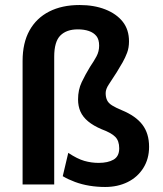

<svg xmlns="http://www.w3.org/2000/svg" viewBox="-20 -735 648 765"><path d="M399 10Q367 10 336.5 5Q306 0 279 -10Q252 -20 230 -33L252 -126Q288 -102 316 -94Q344 -86 373 -86Q410 -86 432.5 -99Q455 -112 455 -144Q455 -174 439 -190Q423 -206 385 -220Q352 -234 331 -251.5Q310 -269 300.5 -290.5Q291 -312 291 -339Q291 -377 305.5 -407.5Q320 -438 339 -469Q354 -491 364.5 -510.5Q375 -530 375 -553Q375 -578 364 -591.5Q353 -605 334 -611.5Q315 -618 290 -618Q245 -618 220.5 -593.5Q196 -569 196 -509V0H70V-492Q70 -564 97.5 -613.5Q125 -663 176 -689Q227 -715 297 -715Q355 -715 399.5 -697.5Q444 -680 469 -648.5Q494 -617 494 -570Q494 -545 486.5 -525Q479 -505 468.5 -486.5Q458 -468 445 -447Q426 -417 413.5 -398.5Q401 -380 401 -364Q401 -348 406.5 -336Q412 -324 426.5 -315Q441 -306 465 -296Q521 -273 547.5 -238Q574 -203 574 -150Q574 -102 551 -65.5Q528 -29 488.5 -9.5Q449 10 399 10Z"/></svg>

Font: Nunito Sans 7pt Condensed
Style: Bold
Weight: 700
Width: 3
Designer: Vernon Adams
Foundry: Vernon Adams
Version: Version 3.101;gftools[0.9.27]